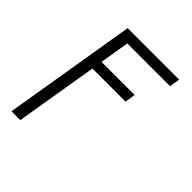

<svg xmlns="http://www.w3.org/2000/svg" viewBox="-200 -653 1001 1001"><g transform="rotate(45 300.0 -152.5)"><path d="M45 215 167 -520H547L537 -462H222L195 -299H439L430 -241H186L110 215Z"/></g></svg>

Font: Iosevka Light Extended Oblique
Style: Regular
Weight: 300
Width: 7
Italic angle: -9°
Monospace: yes
Designer: Belleve Invis
Foundry: Belleve Invis
Version: Version 32.5.0; ttfautohint (v1.8.4)